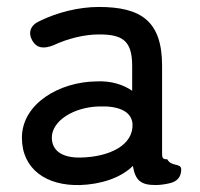

<svg xmlns="http://www.w3.org/2000/svg" viewBox="-20 -524 575 552"><path d="M211 8C267 6 326 -11 362 -47C369 -6 384 8 427 8C440 8 454 6 467 3C491 -2 501 -17 501 -37C501 -56 472 -44 461 -66C448 -66 446 -70 446 -82V-335C446 -463 386 -504 264 -504C206 -504 144 -488 95 -464C67 -452 60 -430 73 -407C86 -385 106 -383 134 -394C174 -413 223 -425 264 -425C329 -425 360 -410 360 -335V-263C334 -281 299 -292 258 -290C151 -289 43 -226 43 -128C43 -38 113 11 211 8ZM129 -127C128 -176 191 -216 265 -218C319 -220 358 -205 361 -168C364 -107 296 -73 212 -71C161 -70 130 -89 129 -127Z"/></svg>

Font: 寒蝉半圆体
Style: Regular
Weight: 400
Designer: Yoshimichi Ohira & Warren
Foundry: ChillType
Version: Version 1.800;Glyphs 3.1.1 (3135)